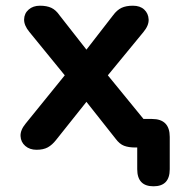

<svg xmlns="http://www.w3.org/2000/svg" viewBox="-20 -517 635 673"><path d="M518 136Q461 136 461 76V0H454Q431 0 415 -6Q399 -12 385 -31L283 -160L177 -27Q163 -9 147.5 -0.5Q132 8 108 8Q84 8 68.5 -5.5Q53 -19 52 -40Q51 -61 70 -84L207 -253L83 -405Q64 -428 64.5 -449Q65 -470 80.5 -483.5Q96 -497 120 -497Q144 -497 160 -489.5Q176 -482 189 -463L283 -343L376 -463Q390 -482 406 -489.5Q422 -497 446 -497Q471 -497 485.5 -483.5Q500 -470 501 -449Q502 -428 483 -405L358 -253L483 -100H513Q575 -100 575 -37V76Q575 136 518 136Z"/></svg>

Font: Chiron GoRound TC SB
Style: Regular
Weight: 500
Designer: Ryoko NISHIZUKA 西塚涼子 (kana, bopomofo & ideographs); Paul D. Hunt (Latin, Greek & Cyrillic); Sandoll Communications 산돌커뮤니
Foundry: Adobe
Version: Version 1.000;hotconv 1.1.1;makeotfexe 2.6.0